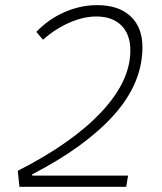

<svg xmlns="http://www.w3.org/2000/svg" viewBox="-20 -723 626 743"><path d="M55.2 0 48.8 -62Q258.3 -168.5 371.3 -288.6Q484.4 -408.7 484.4 -527.8Q484.4 -589.8 449.7 -624.5Q415 -659.2 352.5 -659.2Q303.2 -659.2 248.8 -635.5Q194.3 -611.8 146.5 -569.3L120.6 -599.6Q167 -648.4 229 -675.8Q291 -703.1 356 -703.1Q439 -703.1 485.1 -660.2Q531.2 -617.2 531.2 -540.5Q531.2 -401.4 420.9 -278.1Q310.5 -154.8 104.5 -48.3V-43.5H475.6L468.3 0Z"/></svg>

Font: CaskaydiaCove NFP ExtraLight
Style: Italic
Weight: 200
Italic angle: -10°
Designer: Aaron Bell
Foundry: Saja Typeworks
Version: Version 2111.001; VTT 6.35;Nerd Fonts 3.1.1